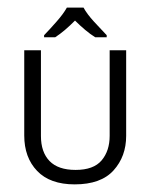

<svg xmlns="http://www.w3.org/2000/svg" viewBox="-20 -481 397 506"><path d="M312.5 -123Q312.5 -68.8 279.3 -32Q246.1 4.9 176.8 4.9Q111.8 4.9 77.9 -30.5Q43.9 -65.9 43.9 -124V-348.6H87.9V-122.6Q87.9 -80.1 110.6 -56.6Q133.3 -33.2 179.2 -33.2Q226.6 -33.2 247.8 -58.3Q269 -83.5 269 -123V-348.6H312.5ZM200.2 -460.9Q209 -444.3 228.3 -423.3Q247.6 -402.3 261.2 -388.2V-382.8H231Q218.3 -390.6 204.6 -402.1Q190.9 -413.6 177.7 -426.8Q164.6 -413.6 151.4 -402.3Q138.2 -391.1 125.5 -382.8H96.2V-388.2Q109.9 -402.3 128.4 -423.3Q147 -444.3 156.2 -460.9Z"/></svg>

Font: NotoSansOldHungarianUI
Style: Regular
Weight: 400
Designer: Monotype Design Team
Foundry: Monotype Imaging Inc.
Version: Version 1001.000; ttfautohint (v1.8.4.7-5d5b)